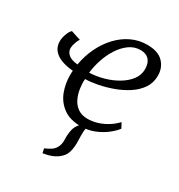

<svg xmlns="http://www.w3.org/2000/svg" viewBox="-188 -685 981 1054"><g transform="rotate(30 303.0 -158.0)"><path d="M237 243 231 215.5Q253.5 205.5 268.8 195.8Q284 186 293.5 169.5Q306.5 147.5 305 116.5Q303.5 85.5 310 55Q314.5 34 328.5 16.5Q342.5 -1 350.5 -12L400.5 -44Q381 -21.5 375.8 2.2Q370.5 26 371.5 56Q372 67.5 372.2 78.5Q372.5 89.5 372.5 100Q372.5 134 363.5 161.8Q354.5 189.5 325 211Q309 222.5 289.8 230Q270.5 237.5 237 243ZM103.5 -398.5Q96 -390.5 88.8 -369.5Q81.5 -348.5 81.5 -334.5Q81.5 -312 99.8 -295.5Q118 -279 159.5 -275Q169.5 -333.5 194.2 -385.2Q219 -437 255.8 -476.5Q292.5 -516 338.8 -538.2Q385 -560.5 438.5 -560.5Q506.5 -560.5 539.8 -526.8Q573 -493 573 -442Q573 -397 549.5 -362.2Q526 -327.5 487.2 -302.2Q448.5 -277 403 -260.5Q357.5 -244 313.5 -235.5Q269.5 -227 235.5 -226.5Q233.5 -197 238.2 -165Q243 -133 256.5 -105.5Q270 -78 294.5 -61Q319 -44 356 -44Q384 -44 413.2 -52.2Q442.5 -60.5 472 -77.8Q501.5 -95 527.5 -122L544.5 -90Q530 -70 500.5 -46.5Q471 -23 431.2 -6.5Q391.5 10 344.5 10Q275.5 10 232.8 -21.5Q190 -53 171.2 -103.2Q152.5 -153.5 153.5 -209Q153.5 -215 153.8 -221Q154 -227 154.5 -232.5Q113.5 -235.5 81 -247.5Q48.5 -259.5 30 -282Q11.5 -304.5 11.5 -338Q11.5 -359 21.2 -384.8Q31 -410.5 42 -418.5ZM421.5 -517Q382 -517 350 -493.8Q318 -470.5 294.2 -433.2Q270.5 -396 256.2 -352.5Q242 -309 237.5 -268Q281 -269.5 326.2 -282Q371.5 -294.5 409.2 -316.8Q447 -339 470.5 -369.5Q494 -400 494 -438.5Q493.5 -477 474.8 -497Q456 -517 421.5 -517Z"/></g></svg>

Font: Merriweather 36pt Light
Style: Italic
Weight: 300
Italic angle: -7.8°
Version: Version 2.101